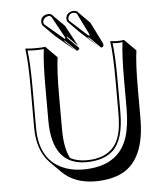

<svg xmlns="http://www.w3.org/2000/svg" viewBox="-59 -873 866 991"><g transform="rotate(-5 374.0 -377.0)"><path d="M543.9 -444.8Q543.9 -573.7 534.2 -645L536.1 -647.9Q554.7 -645 570.8 -645Q588.4 -645 606 -647.9L607.9 -645L664.6 -588.4Q654.8 -521.5 654.8 -388.7V-238.3Q654.8 -25.9 536.1 36.6Q478.5 66.4 393.6 66.4Q287.6 65.4 224.6 3.4L168 -53.2Q104.5 -118.2 104 -235.8V-444.8Q104 -573.7 94.2 -645L96.2 -647.9Q114.3 -645 147 -645Q179.7 -645 198.2 -647.9L200.2 -645L256.3 -588.4Q246.6 -521.5 246.6 -388.7V-212.4Q247.1 -116.2 275.4 -64.5Q310.5 -46.4 357.9 -45.9Q504.4 -45.9 534.2 -171.4Q543.9 -212.4 543.9 -276.9ZM188 -776.9Q188 -802.7 212.4 -812Q220.7 -814.9 229 -814.9Q241.2 -814.5 248 -808.1Q250.5 -805.2 252 -803.2L308.6 -746.6L367.7 -637.2L311.5 -693.8Q314.9 -687 314.9 -683.1L371.6 -626.5Q371.6 -616.7 360.8 -613.8Q358.9 -613.3 358.4 -613.3L301.8 -669.9Q296.9 -670.4 293.9 -672.9L350.6 -616.2L251.5 -700.2L194.8 -756.8Q188.5 -764.6 188 -776.9ZM318.8 -782.2Q318.8 -807.6 345.2 -817.4Q351.6 -819.8 356.9 -819.8Q373 -819.3 380.4 -813Q382.8 -810.1 383.8 -808.1L440.4 -751.5L495.1 -641.6Q497.6 -636.7 497.6 -630.4Q496.1 -619.6 484.4 -618.7L428.2 -674.8Q421.4 -675.8 414.1 -682.6L470.7 -626L382.3 -706.5L326.2 -763.2L324.7 -764.2Q319.3 -771 318.8 -782.2ZM329.1 -782.2Q329.6 -773.9 332 -771L420.9 -689.9Q426.3 -685.5 428.2 -685.1Q430.7 -686 431.2 -687Q430.7 -689.9 429.7 -693.4L375.5 -803.2Q369.1 -810.1 356.9 -810.1Q340.3 -810.1 332 -793.5Q329.1 -787.6 329.1 -782.2ZM198.2 -776.9Q198.7 -768.6 201.7 -764.2L300.8 -680.2H301.8Q303.7 -681.6 305.2 -683.1Q304.2 -686 302.7 -689.5L243.2 -797.9Q237.3 -804.7 229 -805.2Q202.6 -800.3 198.2 -776.9ZM554.2 -444.8V-276.9Q554.2 -134.8 495.6 -80.6Q446.8 -36.6 357.9 -36.1Q179.7 -36.1 180.2 -268.6V-444.8Q180.2 -570.8 189 -636.7Q168.5 -634.8 147 -634.8Q125.5 -634.8 105 -636.7Q113.8 -565.9 113.8 -444.8V-235.8Q113.8 -59.6 251.5 -13.2Q291.5 0 336.9 0Q521 0 568.4 -145Q587.9 -205.1 587.9 -294.9V-444.8Q587.9 -570.3 596.7 -636.7Q583 -635.3 570.8 -634.8Q557.6 -634.8 545.4 -636.7Q554.2 -565.4 554.2 -444.8Z"/></g></svg>

Font: Linux Biolinum Shadow O
Style: Regular
Weight: 400
Designer: Philipp H. Poll
Foundry: Philipp H. Poll
Version: Version 1.0.4